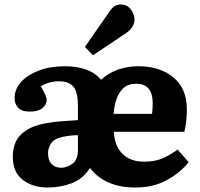

<svg xmlns="http://www.w3.org/2000/svg" viewBox="-20 -821 890 855"><path d="M191 14Q126 14 81.5 -20Q37 -54 37 -123Q37 -188 75.5 -224Q114 -260 184 -272Q215 -278 252.5 -281Q290 -284 327 -286V-351Q327 -409 307.5 -434Q288 -459 243 -459Q217 -459 195.5 -452Q174 -445 162 -436Q188 -392 188 -376Q188 -355 169 -339.5Q150 -324 113 -324Q76 -324 60.5 -341.5Q45 -359 45 -384Q45 -424 74 -456Q103 -488 153.5 -507Q204 -526 270 -526Q319 -526 360 -512.5Q401 -499 430 -466Q463 -496 505.5 -511Q548 -526 596 -526Q692 -526 752 -476.5Q812 -427 812 -334Q812 -280 801 -234H487Q490 -171 525.5 -136Q561 -101 621 -101Q672 -101 707.5 -117.5Q743 -134 771 -155L820 -99Q784 -53 724 -19.5Q664 14 583 14Q513 14 462 -9Q411 -32 381 -73Q348 -23 298 -4.5Q248 14 191 14ZM486 -314H657Q660 -335 660 -361Q660 -448 587 -448Q550 -448 529 -428Q508 -408 498 -377.5Q488 -347 486 -314ZM252 -74Q277 -74 302 -91.5Q327 -109 327 -153V-219Q306 -219 288 -216.5Q270 -214 257 -211Q221 -203 207.5 -182.5Q194 -162 194 -139Q194 -107 210 -90.5Q226 -74 252 -74ZM394 -575 358 -612 468 -770Q480 -788 491.5 -794.5Q503 -801 517 -801Q539 -801 552.5 -789.5Q566 -778 572.5 -762.5Q579 -747 579 -734Q579 -700 542 -674Z"/></svg>

Font: Literata 12pt
Style: Bold
Weight: 700
Designer: Latin by Veronika Burian and Jose Scaglione. Greek by Irene Vlachou. Cyrillic by Vera Evstafieva.
Foundry: TypeTogether
Version: Version 3.002